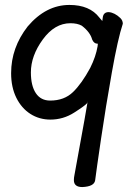

<svg xmlns="http://www.w3.org/2000/svg" viewBox="-20 -738 540 777"><path d="M376 -561Q360 -561 353 -578Q345 -608 311 -634Q293 -644 265 -644Q201 -644 153 -578Q105 -512 105 -445Q105 -391 125 -361Q145 -331 183 -331Q240 -331 275.5 -365.5Q311 -400 345 -463Q368 -509 375 -551Q376 -557 376 -561ZM313 19Q279 19 279 -9Q279 -19 281 -28Q335 -323 335 -329L333 -321Q325 -311 280.5 -282.5Q236 -254 184 -254Q139 -254 103 -277Q67 -300 46 -342.5Q25 -385 25 -442Q25 -545 92 -631Q166 -718 261 -718Q343 -718 382 -667L394 -653Q395 -656 396 -668Q399 -689 420 -689Q444 -687 467 -665Q477 -655 477 -642Q457 -582 432.5 -444Q408 -306 389 -177Q370 -48 365 -8Q361 17 313 19Z"/></svg>

Font: \eiw{I[½ {O¿rH
Style: Bold
Weight: 700
Designer: LXGW / Fontworks Inc.
Foundry: LXGW / Fontworks Inc.
Version: Version 1.320;February 9, 2024